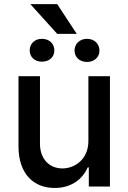

<svg xmlns="http://www.w3.org/2000/svg" viewBox="-20 -922 634 949"><path d="M416.9 -226.2C417.3 -133.5 348.4 -89.5 288.7 -89.5C223 -89.5 177.6 -137.1 177.6 -211.3V-545.5H71.4V-198.5C71.4 -63.2 145.6 7.1 250.4 7.1C332.4 7.1 388.1 -36.2 413.4 -94.5H419V0H523.4V-545.5H416.9ZM126.8 -672.9C126.8 -641.3 150.2 -617.2 187.1 -617.2C225.5 -617.2 248.6 -641.3 248.6 -672.9C248.6 -704.5 225.5 -730.1 187.1 -730.1C149.1 -730.1 126.8 -703.5 126.8 -672.9ZM130 -901.6 262.8 -754.6H359.4L262.8 -901.6ZM348.4 -671.9C348.4 -641.3 371.8 -615.8 410.2 -615.8C448.2 -615.8 471.6 -641.3 471.6 -671.9C471.6 -703.5 448.2 -730.1 410.2 -730.1C372.2 -730.1 348.4 -703.8 348.4 -671.9Z"/></svg>

Font: Magic Ui Pro Medium
Style: Regular
Weight: 500
Designer: Stefan Endress, Andreas Faust
Version: Version 1.000;FEAKit 1.0